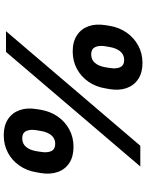

<svg xmlns="http://www.w3.org/2000/svg" viewBox="104 -884 791 1040"><g transform="rotate(90 500.0 -363.5)"><path d="M257.8 -361.3Q205.6 -361.3 170.7 -384.3Q135.7 -407.2 121.6 -447Q107.4 -486.8 115.7 -537.6L119.6 -562.5Q128.4 -613.8 156.2 -653.6Q184.1 -693.4 226.3 -716.3Q268.6 -739.3 320.3 -739.3Q373 -739.3 407.7 -716.3Q442.4 -693.4 456.5 -653.6Q470.7 -613.8 462.4 -562.5L458 -537.6Q449.7 -486.3 422.1 -446.5Q394.5 -406.7 352.3 -384Q310.1 -361.3 257.8 -361.3ZM273.9 -461.4Q303.2 -461.4 320.6 -482.2Q337.9 -502.9 343.8 -537.6L347.7 -562.5Q353.5 -597.7 343.3 -618.9Q333 -640.1 303.7 -640.1Q275.4 -640.1 257.8 -618.7Q240.2 -597.2 234.4 -562.5L230 -537.6Q224.6 -502.9 235.1 -482.2Q245.6 -461.4 273.9 -461.4ZM711.9 12.2Q659.7 12.2 625 -10.7Q590.3 -33.7 576.2 -73.5Q562 -113.3 570.3 -164.1L574.2 -189Q583 -240.2 610.8 -280.3Q638.7 -320.3 680.9 -343Q723.1 -365.7 774.9 -365.7Q827.6 -365.7 862.3 -343Q897 -320.3 911.1 -280.3Q925.3 -240.2 917 -189L912.6 -164.1Q904.3 -112.8 876.7 -73Q849.1 -33.2 806.9 -10.5Q764.6 12.2 711.9 12.2ZM728.5 -87.9Q757.8 -87.9 775.1 -108.6Q792.5 -129.4 798.3 -164.1L802.2 -189Q808.1 -224.1 797.9 -245.4Q787.6 -266.6 758.3 -266.6Q729.5 -266.6 711.9 -245.1Q694.3 -223.6 689 -189L684.6 -164.1Q679.2 -129.4 689.7 -108.6Q700.2 -87.9 728.5 -87.9ZM148.4 0 769 -727.5H881.3L260.7 0Z"/></g></svg>

Font: Inter 24pt ExtraBold
Style: Italic
Weight: 800
Italic angle: -9.3988°
Designer: Rasmus Andersson
Foundry: rsms
Version: Version 4.001;git-66647c0bb